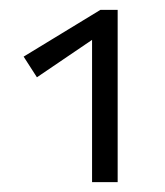

<svg xmlns="http://www.w3.org/2000/svg" viewBox="-20 -776 335 390"><path d="M219 -756V-406H167V-695L55 -619L28 -661L184 -756Z"/></svg>

Font: Ysabeau SC
Style: Regular
Weight: 400
Designer: Christian Thalmann (Catharsis Fonts)
Version: Version 0.003